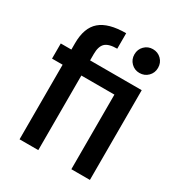

<svg xmlns="http://www.w3.org/2000/svg" viewBox="-180 -897 957 1021"><g transform="rotate(30 298.0 -386.0)"><path d="M89 -590Q89 -685 139.5 -728.5Q190 -772 298 -772V-677Q246 -677 225 -657Q204 -637 204 -590V-551H521V0H407V-458H204V0H89V-458H24V-551H89ZM464 -624Q434 -624 413 -645Q392 -666 392 -697Q392 -728 413 -749Q434 -770 464 -770Q495 -770 516 -749Q537 -728 537 -697Q537 -666 516 -645Q495 -624 464 -624Z"/></g></svg>

Font: Poppins Medium
Style: Regular
Weight: 500
Designer: Ninad Kale (Devanagari), Jonny Pinhorn (Latin)
Version: Version 5.002